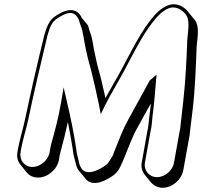

<svg xmlns="http://www.w3.org/2000/svg" viewBox="-20 -786 953 905"><path d="M258 -33 260 -46C261 -53 263 -62 266 -73C278 -117 290 -164 300 -211C309 -165 317 -119 323 -82C325 -54 334 -32 339 -7C344 8 350 18 359 27L388 62C424 97 488 61 519 37C541 20 553 -12 565 -41C587 -93 602 -138 626 -181C647 -220 669 -259 691 -298C689 -277 687 -257 684 -238C681 -212 680 -190 674 -165L648 -19C644 3 651 24 663 39L692 74C705 89 724 99 747 99C792 99 836 61 844 16L870 -128C873 -141 875 -155 876 -170C880 -202 884 -232 888 -268C900 -371 903 -470 907 -568C912 -619 920 -662 899 -691L870 -726C857 -745 831 -766 799 -766C765 -766 732 -740 710 -716C646 -644 602 -549 552 -457C528 -412 501 -368 477 -324C471 -350 466 -374 459 -403C448 -449 441 -465 430 -519C417 -572 419 -599 402 -641L395 -666L366 -701C348 -741 309 -754 247 -714C242 -711 237 -707 233 -704C210 -686 199 -655 189 -621C157 -491 126 -356 98 -223C88 -177 72 -124 64 -81L62 -68C58 -45 64 -24 77 -9L106 27C118 42 137 51 160 51C205 51 250 12 258 -33ZM699 -397 697 -399 700 -401C700 -400 699 -398 699 -397ZM214 -68C207 -31 170 1 133 1C96 1 70 -31 77 -68L79 -81C86 -123 103 -175 113 -222C141 -355 173 -491 204 -620C217 -666 227 -685 254 -702C307 -736 333 -731 351 -694L359 -669C375 -629 373 -602 386 -548C397 -493 405 -477 415 -432C427 -381 434 -352 447 -289L455 -248L475 -289C502 -343 535 -396 565 -452C614 -543 657 -635 721 -707C741 -729 770 -751 796 -751C822 -751 846 -732 857 -716C874 -692 868 -654 863 -601C859 -503 855 -404 843 -302C839 -266 836 -237 832 -204C831 -189 829 -175 826 -163L800 -19C794 18 757 49 720 49C683 49 657 17 663 -19L689 -164C696 -192 696 -214 699 -239C706 -291 711 -350 715 -402L718 -434L686 -407C653 -345 617 -283 584 -221C559 -176 543 -132 522 -80C516 -67 515 -58 510 -50C499 -32 490 -16 482 -10C450 14 397 41 370 15C364 9 358 -1 354 -13C349 -40 341 -60 339 -86C330 -148 313 -234 296 -304L280 -374L267 -298C256 -235 239 -169 222 -109C219 -97 217 -88 216 -81Z"/></svg>

Font: Blanket
Style: PosterObl
Weight: 900
Foundry: Cannot Into Space Fonts
Version: Version 0.9